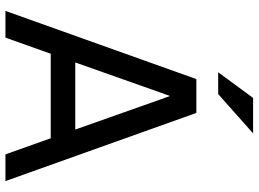

<svg xmlns="http://www.w3.org/2000/svg" viewBox="-142 -806 948 704"><g transform="rotate(90 332.0 -454.0)"><path d="M394 -700 644 0H546L487 -166H177L118 0H20L270 -700ZM331 -601 209 -256H455L333 -601ZM245 -780 339 -908H469L325 -780Z"/></g></svg>

Font: Quantico
Style: Regular
Weight: 400
Designer: Matt Desmond
Foundry: MADtype
Version: Version 2.002